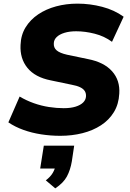

<svg xmlns="http://www.w3.org/2000/svg" viewBox="-20 -736 716 1056"><path d="M312 11Q259 11 207 3Q155 -5 109 -21.5Q63 -38 26 -63L88 -205Q125 -183 166 -168.5Q207 -154 249 -147.5Q291 -141 330 -141Q369 -141 396 -149.5Q423 -158 437.5 -172.5Q452 -187 453 -206Q454 -223 446 -235.5Q438 -248 420 -256.5Q402 -265 374 -270L259 -294Q173 -311 131 -362.5Q89 -414 93 -489Q95 -544 121 -586Q147 -628 190 -657Q233 -686 288.5 -701Q344 -716 406 -716Q475 -716 542 -698.5Q609 -681 660 -644L596 -506Q554 -537 501 -550.5Q448 -564 399 -564Q362 -564 334.5 -555.5Q307 -547 292 -532.5Q277 -518 276 -499Q274 -474 291.5 -459Q309 -444 349 -435L464 -411Q552 -394 596.5 -344Q641 -294 636 -221Q633 -163 606.5 -119.5Q580 -76 535.5 -47Q491 -18 433.5 -3.5Q376 11 312 11ZM284 300 232 256Q258 236 270.5 214.5Q283 193 286 171L318 191H201L221 65H388L375 152Q367 199 348 234.5Q329 270 284 300Z"/></svg>

Font: Nunito Sans 10pt Black
Style: Italic
Weight: 900
Italic angle: -9°
Designer: Vernon Adams
Foundry: Vernon Adams
Version: Version 3.101;gftools[0.9.27]